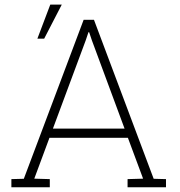

<svg xmlns="http://www.w3.org/2000/svg" viewBox="-20 -795 766 815"><path d="M28.3 0V-34.7L81.1 -36.1L335 -710.9H378.9L632.3 -36.1L684.6 -34.7V0H521.5V-34.7L587.4 -36.6L522.9 -210H189.9L125.5 -36.6L191.4 -34.7V0ZM204.6 -249H508.8L370.1 -623.5L358.4 -658.2H355.5L343.8 -623.5ZM138.7 -630.9 193.4 -775.4H242.2L167.5 -630.9Z"/></svg>

Font: Roboto Slab ExtraLight
Style: Regular
Weight: 250
Designer: Google
Version: Version 2.000; ttfautohint (v1.8.1.43-b0c9)